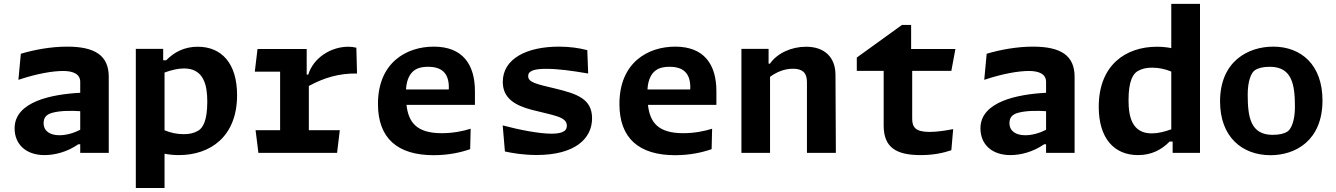

<svg xmlns="http://www.w3.org/2000/svg" viewBox="-20 -785 6860 986"><path d="M538.5 0V-390.5C538.5 -499.5 468.5 -545.5 325 -545.5C242 -545.5 158 -530 87 -509L74.5 -375C171.5 -407.5 251.5 -420.5 304.5 -420.5C354.5 -420.5 392 -405.5 392 -364.5V-308.5C248.5 -301 55 -264.5 55 -126C55 -43.5 113.5 11.5 209 11.5C260 11.5 324.5 -4 382 -44H392V0ZM204 -152.5C204 -181 217.5 -197.5 249.5 -206C293.5 -218 354 -216.5 392 -214V-118.5C359.5 -102 321.5 -90.5 285 -90.5C238 -90.5 204 -111 204 -152.5Z M1197.5 -296.5C1197.5 -459 1118.5 -545 995.5 -545C926 -545 874.5 -517 833.5 -475.5H818V-534H677.5V180.5H825V4.5C848.5 9 873 11.5 898.5 11.5C1059.5 11.5 1197.5 -83 1197.5 -296.5ZM825 -116V-412.5C860.5 -425.5 894 -433.5 925 -433.5C1027 -433.5 1044.5 -347 1044.5 -263C1044.5 -163 1021 -128.5 999 -114.5C976.5 -101 953.5 -96 923.5 -96C888.5 -96 856.5 -103 825 -116Z M1555 -533.5H1302.5L1288.5 -417H1418.5V-116.5H1292.5L1307 0H1711L1725 -116.5H1566V-343.5C1644.5 -386 1721 -409 1813.5 -407.5L1810 -540C1796 -543.5 1782.5 -545 1768.5 -545C1680 -545 1590 -489 1563 -402H1555Z M2104 -421C2117.5 -432 2139 -442 2178.5 -442C2247.5 -442 2285 -410.5 2285 -336C2285 -332.5 2285 -329 2284.5 -325.5H2065C2068 -381 2088 -407.5 2104 -421ZM1921 -251C1921 -75 2021 12 2207.5 12C2285 12 2349 -3 2394.5 -19L2397 -124C2358.5 -111.5 2306 -101 2248.5 -101C2118 -101 2077.5 -158 2067.5 -246.5H2419V-316C2419 -456 2354.5 -545.5 2207.5 -545.5C2068 -545.5 1921 -464.5 1921 -251Z M2850 -545.5C2687.5 -545.5 2562 -485 2562 -364.5C2562 -280 2625.5 -243.5 2711 -221C2819.5 -192.5 2891 -187 2891 -139.5C2891 -128.5 2887 -120 2881 -114.5C2872 -107 2855 -98.5 2812 -98.5C2749 -98.5 2650 -117.5 2561.5 -141L2573 -7C2615.5 2 2670 11 2736 11C2931.5 11 3020.5 -72 3020.5 -177.5C3020.5 -278 2942 -303.5 2830.5 -330.5C2733 -353.5 2692.5 -362.5 2692.5 -393.5C2692.5 -403.5 2695 -410 2702 -415.5C2711 -423 2731.5 -431.5 2782.5 -431.5C2846 -431.5 2909 -423 3000.5 -407.5L2996 -527.5C2953.5 -538.5 2906 -545.5 2850 -545.5Z M3344 -421C3357.5 -432 3379 -442 3418.5 -442C3487.5 -442 3525 -410.5 3525 -336C3525 -332.5 3525 -329 3524.5 -325.5H3305C3308 -381 3328 -407.5 3344 -421ZM3161 -251C3161 -75 3261 12 3447.5 12C3525 12 3589 -3 3634.5 -19L3637 -124C3598.5 -111.5 3546 -101 3488.5 -101C3358 -101 3317.5 -158 3307.5 -246.5H3659V-316C3659 -456 3594.5 -545.5 3447.5 -545.5C3308 -545.5 3161 -464.5 3161 -251Z M4272.5 0 4270.5 -401.5C4270 -490.5 4215 -545 4119.5 -545C4043.5 -545 3971 -511.5 3934 -458H3927V-534H3787.5V0H3934.5V-390.5C3967.5 -414.5 4007 -432 4052 -432C4097.5 -432 4124 -414.5 4124 -364V0Z M4380 -421H4518V-140.5C4518 -27 4583 11.5 4708.5 11.5C4773.5 11.5 4824 0.5 4865.5 -13.5L4875 -122C4842 -115.5 4793.5 -107.5 4754 -107.5C4680.5 -107.5 4664.5 -132.5 4664.5 -175.5V-421H4865.5L4886.5 -533.5H4659V-657H4612L4380 -489.5Z M5498.5 0V-390.5C5498.5 -499.5 5428.5 -545.5 5285 -545.5C5202 -545.5 5118 -530 5047 -509L5034.5 -375C5131.5 -407.5 5211.5 -420.5 5264.5 -420.5C5314.5 -420.5 5352 -405.5 5352 -364.5V-308.5C5208.5 -301 5015 -264.5 5015 -126C5015 -43.5 5073.5 11.5 5169 11.5C5220 11.5 5284.5 -4 5342 -44H5352V0ZM5164 -152.5C5164 -181 5177.5 -197.5 5209.5 -206C5253.5 -218 5314 -216.5 5352 -214V-118.5C5319.5 -102 5281.5 -90.5 5245 -90.5C5198 -90.5 5164 -111 5164 -152.5Z M5622.5 -236.5C5622.5 -74.5 5701.5 11.5 5824.5 11.5C5894 11.5 5945.5 -16.5 5986.5 -58H6002V0H6142.5V-765H5995V-538C5971.5 -542.5 5947 -545 5921.5 -545C5760.5 -545 5622.5 -450.5 5622.5 -236.5ZM5775.5 -270.5C5775.5 -370.5 5799 -405 5821 -419C5843.5 -432.5 5867 -437.5 5896.5 -437.5C5931.5 -437.5 5963.5 -430.5 5995 -417.5V-121C5959.5 -108 5926 -100 5895 -100C5793 -100 5775.5 -186 5775.5 -270.5Z M6505 12C6631.5 12 6771.5 -62 6771.5 -269.5C6771.5 -452 6662 -545.5 6518.5 -545.5C6391 -545.5 6245.5 -471.5 6245.5 -264C6245.5 -81.5 6359 12 6505 12ZM6387.5 -300C6387.5 -369 6405.5 -412 6424 -424C6442 -436 6465.5 -442 6501.5 -442C6616 -442 6630 -349 6630 -235.5C6630 -166.5 6611.5 -123.5 6593 -110.5C6576 -99 6552 -92.5 6515.5 -92.5C6401 -92.5 6387.5 -185.5 6387.5 -300Z"/></svg>

Font: Monaspace Argon
Style: Bold
Weight: 700
Designer: Riley Cran & the Lettermatic Team
Foundry: Lettermatic
Version: Version 1.000 (Monaspace Argon)